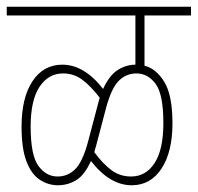

<svg xmlns="http://www.w3.org/2000/svg" viewBox="-20 -642 587 570"><path d="M0 -596V-622H547V-596H409V-447Q444 -438 468 -398.5Q492 -359 492 -276Q492 -191 459.5 -141.5Q427 -92 371 -92Q306 -92 250 -164Q231 -122 206 -107Q181 -92 152 -92Q123 -92 98 -108.5Q73 -125 58.5 -163Q44 -201 44 -266Q44 -352 76.5 -401Q109 -450 165 -450Q230 -450 286 -378Q305 -419 330 -434.5Q355 -450 382 -450V-596ZM265 -208Q262 -199 260 -190Q287 -154 312 -136Q337 -118 369 -118Q413 -118 439 -158Q465 -198 465 -277Q465 -362 442 -393Q419 -424 385 -424Q355 -424 333 -402.5Q311 -381 295 -322ZM71 -266Q71 -181 94 -149.5Q117 -118 151 -118Q181 -118 203 -139.5Q225 -161 241 -220L270 -330Q273 -342 276 -352Q249 -387 224 -405.5Q199 -424 167 -424Q124 -424 97.5 -384.5Q71 -345 71 -266Z"/></svg>

Font: Noto Sans ExtraCondensed Thin
Style: Regular
Weight: 100
Width: 2
Designer: Monotype Design Team
Foundry: Monotype Imaging Inc.
Version: Version 2.013; ttfautohint (v1.8.4.7-5d5b)